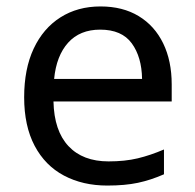

<svg xmlns="http://www.w3.org/2000/svg" viewBox="-20 -566 604 596"><path d="M292 -546Q361 -546 410.5 -516Q460 -486 486.5 -431.5Q513 -377 513 -304V-251H146Q148 -160 192.5 -112.5Q237 -65 317 -65Q368 -65 407.5 -74.5Q447 -84 489 -102V-25Q448 -7 408 1.5Q368 10 313 10Q237 10 178.5 -21Q120 -52 87.5 -113.5Q55 -175 55 -264Q55 -352 84.5 -415Q114 -478 167.5 -512Q221 -546 292 -546ZM291 -474Q228 -474 191.5 -433.5Q155 -393 148 -321H421Q420 -389 389 -431.5Q358 -474 291 -474Z"/></svg>

Font: Noto Sans Mende Kikakui
Style: Regular
Weight: 400
Designer: Monotype Design Team
Foundry: Monotype Imaging Inc.
Version: Version 2.003; ttfautohint (v1.8.4.7-5d5b)